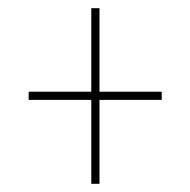

<svg xmlns="http://www.w3.org/2000/svg" viewBox="-20 -592 465 469"><path d="M203 -143H223V-348H375V-368H223V-572H203V-368H50V-348H203Z"/></svg>

Font: Noto Serif Display Condensed Extra
Style: Regular
Weight: 800
Width: 3
Designer: Monotype Design Team
Foundry: Monotype Imaging Inc.
Version: Version 1.900